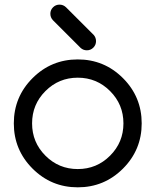

<svg xmlns="http://www.w3.org/2000/svg" viewBox="-20 -801 665 821"><path d="M450.7 -411.6Q393.6 -468.8 312.5 -468.8Q231.4 -468.8 174.3 -411.6Q117.2 -354.5 117.2 -273.4Q117.2 -192.4 174.3 -135.3Q231.4 -78.1 312.5 -78.1Q393.6 -78.1 450.7 -135.3Q507.8 -192.4 507.8 -273.4Q507.8 -354.5 450.7 -411.6ZM505.9 -466.8Q585.9 -386.7 585.9 -273.4Q585.9 -160.2 505.9 -80.1Q425.8 0 312.5 0Q199.2 0 119.1 -80.1Q39.1 -160.2 39.1 -273.4Q39.1 -386.7 119.1 -466.8Q199.2 -546.9 312.5 -546.9Q425.8 -546.9 505.9 -466.8ZM195.3 -742.2Q195.3 -758.3 206.8 -769.8Q218.3 -781.2 234.4 -781.2Q250.5 -781.2 262.2 -770L380.9 -651.4Q390.6 -640.1 390.6 -625Q390.6 -608.9 379.2 -597.4Q367.7 -585.9 351.6 -585.9Q335.9 -585.9 324.7 -596.2L206.1 -714.8Q195.3 -726.6 195.3 -742.2Z"/></svg>

Font: Comfortaa
Style: Regular
Weight: 400
Designer: Johan Aakerlund
Foundry: Johan Aakerlund
Version: Version 2.001; ttfautohint (v1.4.1)